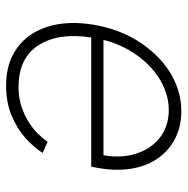

<svg xmlns="http://www.w3.org/2000/svg" viewBox="-13 -581 605 619"><g transform="rotate(90 289.5 -271.5)"><path d="M59.7 -270.2Q73.2 -351.9 113.6 -415.8Q132.5 -445.3 156.4 -470.5Q180.4 -495.7 208.8 -514.2Q237.2 -532.7 270.1 -543.1Q302.9 -553.6 339.1 -553.6Q400.6 -553.6 446.7 -521.7Q469.8 -505.7 487 -482.8Q504.3 -459.9 514.4 -430.6Q524.5 -401.3 526.8 -365.9Q529.1 -330.6 522.4 -290.1L517.4 -263.1H100.9Q84.5 -158.7 125.4 -93.8Q166.5 -28.8 261 -28.8Q294 -28.8 322.1 -37.8Q350.1 -46.9 372.3 -60.7Q394.5 -74.6 410.9 -91.1Q427.2 -107.6 437.1 -122.5L473 -106.5Q464.8 -93.4 453.1 -79.7Q441.4 -66.1 426.1 -51.8Q395.2 -24.1 352.6 -6.4Q310 11.4 255.7 11.4Q182.5 11.4 133.2 -25.2Q108.7 -43.3 91.6 -68.7Q74.6 -94.1 65.2 -125.4Q55.8 -156.6 54.3 -193.2Q52.9 -229.8 59.7 -270.2ZM108.7 -302.6H480.5Q490.8 -361.9 474.8 -409.4Q467 -433.2 453.8 -452.4Q440.7 -471.6 422.9 -485.1Q405.2 -498.6 383 -505.9Q360.8 -513.1 334.9 -513.1Q306.5 -513.1 280.4 -504.6Q254.3 -496.1 231.2 -481.4Q208.1 -466.6 188.2 -446.4Q168.3 -426.1 152.7 -402.7Q137.1 -379.3 125.9 -353.7Q114.7 -328.1 108.7 -302.6Z"/></g></svg>

Font: Inter P Extra Light
Style: Italic
Weight: 200
Italic angle: 9.39999°
Designer: Rasmus Andersson
Foundry: rsms
Version: Version 3.018;git-588b23468